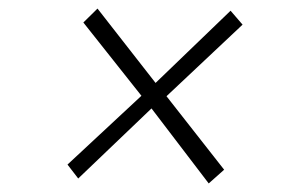

<svg xmlns="http://www.w3.org/2000/svg" viewBox="-20 -506 709 448"><path d="M467 -78 333.5 -253 162.5 -89.5 137.5 -122 310 -282.5 174.5 -453.5 207.5 -486 343 -312.5 518 -481 546 -448.5 368.5 -281.5 503 -110Z"/></svg>

Font: Merriweather 144pt ExtraBold
Style: Italic
Weight: 800
Italic angle: -7.8°
Version: Version 2.101